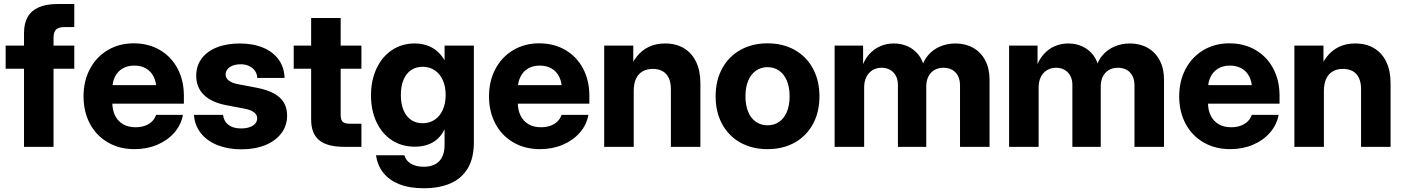

<svg xmlns="http://www.w3.org/2000/svg" viewBox="-20 -748 7153 978"><path d="M102.3 -579.9Q102.3 -629.4 121.3 -662.1Q140.2 -694.7 178.1 -711.1Q215.9 -727.5 273.2 -727.5H358.4V-610H308.6Q278.2 -610 265.5 -597.3Q252.7 -584.6 252.7 -554.3V0H102.3ZM358.4 -398H8.8V-515.6H358.4Z M405.5 -257.4Q405.5 -335.4 438 -396.7Q470.6 -458.1 528.8 -492.7Q587 -527.3 660.8 -527.3Q736 -527.3 794.1 -493.5Q852.2 -459.6 884.4 -399Q916.6 -338.5 916.6 -260.6V-220.1H457.6V-314.3H844.7L776.6 -292.9Q776.6 -329.7 762.9 -357.1Q749.2 -384.6 723.9 -399.2Q698.5 -413.9 664.1 -413.9Q629.8 -413.9 604.5 -399.2Q579.3 -384.6 565.6 -357.1Q552 -329.7 552 -292.9V-227Q552 -188.5 565.9 -159.8Q579.8 -131.1 606.5 -115.4Q633.2 -99.8 670.2 -99.8Q696.8 -99.8 718.3 -107.5Q739.7 -115.2 754.2 -129.4Q768.7 -143.7 775 -162.8H911.9Q902.4 -111.9 867.9 -72.3Q833.3 -32.6 780.6 -10.4Q727.9 11.7 665.5 11.7Q588.4 11.7 529.3 -22.7Q470.2 -57.1 437.8 -118.2Q405.5 -179.3 405.5 -257.4Z M967.8 -162.8H1116Q1119.8 -130.2 1143.6 -112Q1167.3 -93.8 1207.4 -93.8Q1232.9 -93.8 1251.6 -100.3Q1270.2 -106.8 1280.1 -118.5Q1290 -130.1 1290 -145.4Q1290 -158 1282.4 -167.6Q1274.8 -177.2 1260.3 -184.1Q1245.7 -190.9 1224.4 -194.8L1133.2 -212Q1057.7 -226.5 1018.6 -264.6Q979.5 -302.6 979.5 -362.6Q979.5 -411.9 1006.4 -448.9Q1033.3 -485.8 1083.5 -506.2Q1133.8 -526.5 1201.4 -526.5Q1269.1 -526.5 1320.2 -505.2Q1371.2 -483.9 1399.6 -444.2Q1428 -404.6 1429.5 -351.1H1290.4Q1289.9 -370.8 1279.1 -386.7Q1268.2 -402.6 1249.2 -411.6Q1230.3 -420.6 1206.1 -420.6Q1182.6 -420.6 1165.2 -413.8Q1147.9 -406.9 1138.6 -395.3Q1129.3 -383.7 1129.3 -369Q1129.3 -350.4 1145.1 -338Q1160.8 -325.7 1190 -319.6L1289.5 -300.7Q1341.7 -290.4 1375.5 -271.9Q1409.3 -253.3 1425.8 -225.5Q1442.4 -197.7 1442.4 -159.7Q1442.4 -108.4 1413.1 -69.3Q1383.8 -30.2 1331.1 -8.8Q1278.3 12.6 1210 12.6Q1141.9 12.6 1088.6 -8.4Q1035.4 -29.5 1003.7 -68.9Q972.1 -108.4 967.8 -162.8Z M1715.3 -656.2V-163.1Q1715.3 -136.9 1725.9 -127.2Q1736.4 -117.6 1764.9 -117.6H1821V0H1734.3Q1646.8 0 1605.9 -33.7Q1564.9 -67.5 1564.9 -139.1V-656.2ZM1821 -398H1476.1V-515.6H1821Z M1895.2 43H2039.9Q2047.5 70.6 2073.3 86Q2099.1 101.4 2138.4 101.4Q2172.8 101.4 2196.4 88.8Q2220.1 76.2 2232.3 51.5Q2244.5 26.8 2244.5 -9.4V-88.4H2244Q2229.4 -58.6 2207.1 -39.1Q2184.8 -19.5 2155.9 -10.2Q2127.1 -0.8 2092.9 -0.8Q2026.5 -0.8 1975.8 -34Q1925.2 -67.3 1897.5 -126.6Q1869.8 -185.9 1869.8 -261.9Q1869.8 -338.7 1897.8 -398.8Q1925.8 -458.9 1976.3 -492.7Q2026.8 -526.6 2091.7 -526.6Q2125 -526.6 2153.7 -517Q2182.4 -507.5 2205.1 -488.6Q2227.7 -469.6 2244.1 -441.8H2244.6V-515.6H2393.7V-22.3Q2393.7 57.8 2362.3 109.9Q2330.9 161.9 2273.8 186.4Q2216.8 210.9 2138.4 210.9Q2065.4 210.9 2013.4 190.1Q1961.4 169.2 1932.1 131.6Q1902.7 93.9 1895.2 43ZM2250.1 -264.3Q2250.1 -307.4 2235.4 -339.8Q2220.8 -372.3 2194.2 -390Q2167.6 -407.8 2132.8 -407.8Q2099 -407.8 2074 -390.9Q2048.9 -373.9 2035.4 -341.6Q2021.8 -309.3 2021.8 -264.3Q2021.8 -218.9 2035.4 -186.7Q2048.9 -154.5 2073.9 -137.4Q2098.8 -120.3 2132.8 -120.3Q2167.6 -120.3 2194.2 -138.1Q2220.8 -155.9 2235.4 -188.5Q2250.1 -221.1 2250.1 -264.3Z M2470.9 -257.4Q2470.9 -335.4 2503.5 -396.7Q2536 -458.1 2594.2 -492.7Q2652.4 -527.3 2726.3 -527.3Q2801.5 -527.3 2859.6 -493.5Q2917.7 -459.6 2949.9 -399Q2982 -338.5 2982 -260.6V-220.1H2523V-314.3H2910.2L2842 -292.9Q2842 -329.7 2828.3 -357.1Q2814.6 -384.6 2789.3 -399.2Q2764 -413.9 2729.5 -413.9Q2695.2 -413.9 2670 -399.2Q2644.7 -384.6 2631.1 -357.1Q2617.4 -329.7 2617.4 -292.9V-227Q2617.4 -188.5 2631.3 -159.8Q2645.2 -131.1 2671.9 -115.4Q2698.6 -99.8 2735.6 -99.8Q2762.2 -99.8 2783.7 -107.5Q2805.2 -115.2 2819.6 -129.4Q2834.1 -143.7 2840.4 -162.8H2977.3Q2967.9 -111.9 2933.3 -72.3Q2898.7 -32.6 2846 -10.4Q2793.4 11.7 2731 11.7Q2653.8 11.7 2594.7 -22.7Q2535.6 -57.1 2503.3 -118.2Q2470.9 -179.3 2470.9 -257.4Z M3208 0H3057.6V-515.6H3205.8V-380.4H3181.2Q3197.8 -427.1 3223.2 -459.5Q3248.7 -491.9 3284.8 -509.2Q3320.8 -526.6 3367.6 -526.6Q3422.9 -526.6 3463.3 -502.6Q3503.8 -478.7 3525.7 -433Q3547.7 -387.3 3547.7 -323.2V0H3397.3V-294.5Q3397.3 -327.8 3386.5 -350.7Q3375.8 -373.5 3355.2 -385.3Q3334.6 -397.1 3305.4 -397.1Q3276 -397.1 3254.1 -385Q3232.2 -372.9 3220.1 -347.7Q3208 -322.5 3208 -284.8Z M3625.2 -257.4Q3625.2 -337.5 3658.3 -398.7Q3691.4 -460 3751.6 -493.7Q3811.7 -527.3 3889.6 -527.3Q3967.9 -527.3 4027.9 -493.7Q4087.9 -460 4121 -398.7Q4154.1 -337.5 4154.1 -257.4Q4154.1 -177.2 4121 -116.2Q4087.9 -55.2 4027.9 -21.7Q3967.9 11.7 3889.6 11.7Q3811.4 11.7 3751.4 -21.7Q3691.4 -55.2 3658.3 -116.2Q3625.2 -177.2 3625.2 -257.4ZM4002.1 -257.4Q4002.1 -303.4 3988.1 -336.9Q3974.1 -370.4 3948.6 -388.1Q3923.1 -405.9 3889.6 -405.9Q3856.2 -405.9 3830.7 -388.1Q3805.2 -370.4 3791.2 -337Q3777.1 -303.6 3777.1 -257.4Q3777.1 -211.4 3791.2 -178.1Q3805.2 -144.8 3830.6 -127.3Q3856 -109.8 3889.6 -109.8Q3923.3 -109.8 3948.7 -127.4Q3974.1 -145 3988.1 -178.3Q4002.1 -211.6 4002.1 -257.4Z M4231.4 -515.6H4376.4V-398.4H4367.9Q4380.8 -440.6 4405.5 -469.3Q4430.3 -497.9 4463 -512.3Q4495.8 -526.6 4533 -526.6Q4572.4 -526.6 4605.5 -511.1Q4638.6 -495.6 4660.4 -466.6Q4682.3 -437.6 4688.3 -398.4H4673.2Q4682.6 -437.7 4707.7 -466.8Q4732.7 -496 4768.8 -511.3Q4804.9 -526.6 4847.1 -526.6Q4897.2 -526.6 4936.6 -504.7Q4976 -482.8 4998.2 -441.1Q5020.5 -399.4 5020.5 -342V0H4870.1V-312.7Q4870.1 -342 4859.2 -362.3Q4848.3 -382.6 4829.2 -392.8Q4810.1 -402.9 4785.5 -402.9Q4759 -402.9 4739.3 -391.1Q4719.6 -379.3 4708.9 -358Q4698.2 -336.6 4698.2 -308.8V0H4553.7V-316.2Q4553.7 -342.4 4543.2 -361.9Q4532.7 -381.4 4513.9 -392.2Q4495.1 -402.9 4470.6 -402.9Q4445.6 -402.9 4425.4 -391.1Q4405.2 -379.3 4393.5 -356.8Q4381.8 -334.4 4381.8 -303.3V0H4231.4Z M5120.1 -515.6H5265V-398.4H5256.5Q5269.4 -440.6 5294.2 -469.3Q5318.9 -497.9 5351.7 -512.3Q5384.5 -526.6 5421.7 -526.6Q5461 -526.6 5494.1 -511.1Q5527.2 -495.6 5549.1 -466.6Q5571 -437.6 5577 -398.4H5561.9Q5571.3 -437.7 5596.3 -466.8Q5621.4 -496 5657.5 -511.3Q5693.6 -526.6 5735.7 -526.6Q5785.8 -526.6 5825.2 -504.7Q5864.6 -482.8 5886.9 -441.1Q5909.2 -399.4 5909.2 -342V0H5758.8V-312.7Q5758.8 -342 5747.9 -362.3Q5737 -382.6 5717.9 -392.8Q5698.7 -402.9 5674.2 -402.9Q5647.7 -402.9 5628 -391.1Q5608.3 -379.3 5597.6 -358Q5586.9 -336.6 5586.9 -308.8V0H5442.4V-316.2Q5442.4 -342.4 5431.9 -361.9Q5421.4 -381.4 5402.6 -392.2Q5383.8 -402.9 5359.3 -402.9Q5334.3 -402.9 5314.1 -391.1Q5293.8 -379.3 5282.2 -356.8Q5270.5 -334.4 5270.5 -303.3V0H5120.1Z M5986.5 -257.4Q5986.5 -335.4 6019.1 -396.7Q6051.7 -458.1 6109.9 -492.7Q6168.1 -527.3 6241.9 -527.3Q6317.1 -527.3 6375.2 -493.5Q6433.3 -459.6 6465.5 -399Q6497.7 -338.5 6497.7 -260.6V-220.1H6038.7V-314.3H6425.8L6357.6 -292.9Q6357.6 -329.7 6343.9 -357.1Q6330.3 -384.6 6304.9 -399.2Q6279.6 -413.9 6245.1 -413.9Q6210.8 -413.9 6185.6 -399.2Q6160.4 -384.6 6146.7 -357.1Q6133 -329.7 6133 -292.9V-227Q6133 -188.5 6146.9 -159.8Q6160.8 -131.1 6187.5 -115.4Q6214.3 -99.8 6251.3 -99.8Q6277.8 -99.8 6299.3 -107.5Q6320.8 -115.2 6335.3 -129.4Q6349.7 -143.7 6356.1 -162.8H6493Q6483.5 -111.9 6448.9 -72.3Q6414.4 -32.6 6361.7 -10.4Q6309 11.7 6246.6 11.7Q6169.4 11.7 6110.4 -22.7Q6051.3 -57.1 6018.9 -118.2Q5986.5 -179.3 5986.5 -257.4Z M6723.6 0H6573.2V-515.6H6721.4V-380.4H6696.8Q6713.4 -427.1 6738.9 -459.5Q6764.4 -491.9 6800.4 -509.2Q6836.4 -526.6 6883.2 -526.6Q6938.5 -526.6 6979 -502.6Q7019.4 -478.7 7041.4 -433Q7063.3 -387.3 7063.3 -323.2V0H6912.9V-294.5Q6912.9 -327.8 6902.1 -350.7Q6891.4 -373.5 6870.8 -385.3Q6850.2 -397.1 6821 -397.1Q6791.6 -397.1 6769.7 -385Q6747.9 -372.9 6735.7 -347.7Q6723.6 -322.5 6723.6 -284.8Z"/></svg>

Font: Intratopia Thin
Style: Regular
Weight: 100
Designer: Rasmus Andersson
Foundry: rsms
Version: Version 3.000;Glyphs 3.2.3 (3260)